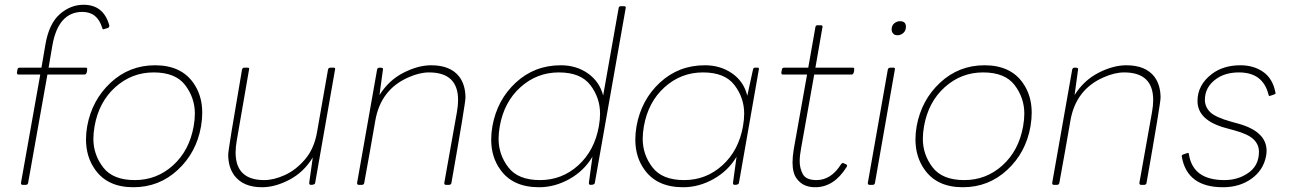

<svg xmlns="http://www.w3.org/2000/svg" viewBox="-20 -776 5423 806"><path d="M89 0H75Q68 0 68 -8L149 -463H58Q51 -463 51 -471Q52 -478 53.5 -485Q55 -492 63 -492H154L171 -591Q186 -677 231 -716.5Q276 -756 331 -756Q415 -756 439 -669Q439 -660 431 -658Q423 -656 414 -653Q410 -653 409 -659Q389 -726 326 -726Q225 -726 200 -586L184 -492H340Q346 -492 346 -487Q346 -464 335 -463H179L98 -8Q97 -1 89 0Z M540 10Q432 10 380 -63Q341 -117 341 -191Q341 -217 346 -246Q366 -356 444.5 -429Q523 -502 631 -502Q739 -502 791 -429Q829 -376 829 -303Q829 -276 824 -246Q805 -136 726.5 -63Q648 10 540 10ZM546 -20Q638 -20 706.5 -82Q775 -144 793 -246Q798 -274 798 -299Q798 -365 757.5 -418.5Q717 -472 625 -472Q533 -472 464 -410Q395 -348 377 -246Q372 -218 372 -193Q372 -127 413 -73.5Q454 -20 546 -20Z M1080 10Q1001 10 964 -39Q938 -74 938 -127Q938 -148 996 -484Q998 -492 1006 -492H1020Q1026 -492 1026 -487L974 -187Q969 -159 969 -136Q969 -20 1089 -20Q1129 -20 1175.5 -41Q1222 -62 1260.5 -107Q1299 -152 1311 -222L1357 -484Q1359 -492 1367 -492H1381Q1387 -492 1387 -487L1303 -8Q1302 0 1285 0Q1278 0 1278 -8L1293 -115Q1255 -53 1195 -21.5Q1135 10 1080 10Z M1866 0H1852Q1845 0 1845 -8L1898 -305Q1903 -333 1903 -356Q1903 -472 1781 -472Q1741 -472 1694 -451Q1578 -400 1555.5 -269.5Q1533 -139 1509 -8Q1508 -1 1500 0H1486Q1479 0 1479 -8L1563 -484Q1565 -492 1573 -492Q1588 -492 1588 -487L1573 -377Q1612 -439 1673.5 -470.5Q1735 -502 1790 -502Q1871 -502 1908 -454Q1934 -419 1934 -366Q1934 -343 1875 -8Q1874 -1 1866 0Z M2243 10Q2133 10 2081 -63Q2042 -116 2042 -190Q2042 -217 2047 -246Q2067 -357 2145.5 -429.5Q2224 -502 2334 -502Q2400 -502 2448.5 -467.5Q2497 -433 2512 -375L2577 -742Q2578 -750 2586 -750H2600Q2607 -750 2607 -744L2477 -8Q2476 0 2459 0Q2452 0 2452 -8L2467 -118Q2432 -59 2370.5 -24.5Q2309 10 2243 10ZM2247 -20Q2339 -20 2407.5 -82Q2476 -144 2494 -246Q2499 -274 2499 -299Q2499 -365 2458.5 -418.5Q2418 -472 2326 -472Q2234 -472 2165 -410Q2096 -348 2078 -246Q2073 -218 2073 -193Q2073 -127 2114 -73.5Q2155 -20 2247 -20Z M2848 10Q2738 10 2686 -63Q2647 -116 2647 -190Q2647 -217 2652 -246Q2672 -357 2750.5 -429.5Q2829 -502 2939 -502Q3005 -502 3054 -467.5Q3103 -433 3117 -374L3141 -484Q3143 -492 3149 -492H3161Q3166 -492 3166 -487L3082 -8Q3081 0 3064 0Q3057 0 3057 -8L3072 -118Q3037 -59 2975.5 -24.5Q2914 10 2848 10ZM2852 -20Q2944 -20 3012.5 -82Q3081 -144 3099 -246Q3104 -274 3104 -299Q3104 -365 3063.5 -418.5Q3023 -472 2931 -472Q2839 -472 2770 -410Q2701 -348 2683 -246Q2678 -218 2678 -193Q2678 -127 2719 -73.5Q2760 -20 2852 -20Z M3402 10Q3350 10 3324 -27Q3307 -50 3307 -94Q3307 -118 3312 -149L3368 -463H3267Q3260 -463 3260 -471Q3261 -478 3262.5 -485Q3264 -492 3272 -492H3373L3403 -662Q3404 -670 3412 -670H3426Q3433 -670 3433 -664L3403 -492H3560Q3566 -492 3566 -487Q3566 -464 3555 -463H3398L3343 -154Q3337 -123 3337 -99Q3337 -69 3350.5 -44.5Q3364 -20 3408 -20Q3469 -20 3511 -87Q3515 -92 3519 -92Q3536 -85 3536 -82Q3536 -78 3534 -75Q3481 10 3402 10Z M3748 -628Q3735 -628 3729 -635.5Q3723 -643 3723 -652Q3723 -669 3734 -678Q3745 -687 3758 -687Q3783 -687 3783 -664Q3783 -647 3772 -637.5Q3761 -628 3748 -628ZM3644 0H3630Q3623 0 3623 -8L3707 -484Q3709 -492 3717 -492H3731Q3737 -492 3737 -487L3653 -8Q3652 -1 3644 0Z M4022 10Q3914 10 3862 -63Q3823 -117 3823 -191Q3823 -217 3828 -246Q3848 -356 3926.5 -429Q4005 -502 4113 -502Q4221 -502 4273 -429Q4311 -376 4311 -303Q4311 -276 4306 -246Q4287 -136 4208.5 -63Q4130 10 4022 10ZM4028 -20Q4120 -20 4188.5 -82Q4257 -144 4275 -246Q4280 -274 4280 -299Q4280 -365 4239.5 -418.5Q4199 -472 4107 -472Q4015 -472 3946 -410Q3877 -348 3859 -246Q3854 -218 3854 -193Q3854 -127 3895 -73.5Q3936 -20 4028 -20Z M4784 0H4770Q4763 0 4763 -8L4816 -305Q4821 -333 4821 -356Q4821 -472 4699 -472Q4659 -472 4612 -451Q4496 -400 4473.5 -269.5Q4451 -139 4427 -8Q4426 -1 4418 0H4404Q4397 0 4397 -8L4481 -484Q4483 -492 4491 -492Q4506 -492 4506 -487L4491 -377Q4530 -439 4591.5 -470.5Q4653 -502 4708 -502Q4789 -502 4826 -454Q4852 -419 4852 -366Q4852 -343 4793 -8Q4792 -1 4784 0Z M5114 10Q4963 10 4941 -119V-123Q4941 -127 4966 -134Q4971 -134 4971 -128Q4988 -20 5120 -20Q5173 -20 5214 -46Q5265 -77 5265 -139Q5265 -169 5242.5 -191Q5220 -213 5161 -229L5128 -238Q5007 -270 5007 -352Q5007 -420 5068 -466Q5116 -502 5187 -502Q5243 -502 5283 -474Q5323 -446 5334 -388L5335 -384Q5334 -380 5310 -373Q5306 -373 5305 -379Q5282 -472 5181 -472Q5124 -472 5086 -445Q5038 -411 5038 -357Q5038 -328 5059.5 -306Q5081 -284 5149 -265L5178 -257Q5297 -224 5297 -143Q5297 -133 5295 -122Q5284 -62 5234 -26Q5184 10 5114 10Z"/></svg>

Font: YamahaIndonesia935. App Thin
Style: Italic
Weight: 100
Italic angle: -10°
Designer: Dalton Maag Ltd
Foundry: Dalton Maag Ltd
Version: Version 1.002; January 01, 2024; Regular/Italic